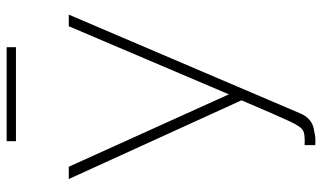

<svg xmlns="http://www.w3.org/2000/svg" viewBox="-216 -531 970 578"><g transform="rotate(-90 269.0 -242.0)"><path d="M133 -679V-707H416V-679ZM121 190Q159 192 168 183Q177 178 192.5 145.5Q208 113 256 0L19 -520H56L274 -38L479 -520H514L217 176Q201 215 162 219Q144 224 121 222Z"/></g></svg>

Font: Raleway-v4020 ExtraLight
Style: Regular
Weight: 275
Designer: Matt McInerney, Pablo Impallari, Rodrigo Fuenzalida
Foundry: Matt McInerney, Pablo Impallari, Rodrigo Fuenzalida
Version: Version 4.020;PS 004.020;hotconv 1.0.88;makeotf.lib2.5.64775